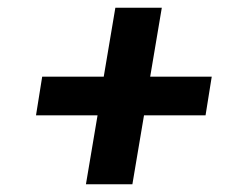

<svg xmlns="http://www.w3.org/2000/svg" viewBox="-20 -588 640 496"><path d="M322 -112H202L232 -290H73L89 -390H248L278 -568H398L368 -390H527L511 -290H352Z"/></svg>

Font: Iosevka Custom Oblique
Style: Bold
Weight: 700
Italic angle: -9°
Monospace: yes
Designer: Belleve Invis
Foundry: Belleve Invis
Version: Version 30.1.2; ttfautohint (v1.8.4)